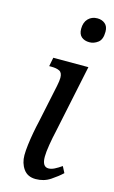

<svg xmlns="http://www.w3.org/2000/svg" viewBox="-119 -805 510 861"><g transform="rotate(15 136.0 -374.0)"><path d="M214 -645Q191 -645 177 -657Q163 -669 163 -694Q163 -724 179.5 -741Q196 -758 222 -758Q243 -758 257.5 -746Q272 -734 272 -709Q272 -673 253.5 -659Q235 -645 214 -645ZM140 10Q102 10 83 -17Q64 -44 64 -81Q64 -101 67.5 -129.5Q71 -158 76.5 -188Q82 -218 88 -243L125 -419Q130 -443 130 -457Q130 -481 116 -488Q102 -495 79 -495H68L76 -536H239L172 -216Q166 -191 160 -155Q154 -119 154 -98Q154 -51 183 -51Q196 -51 211 -58.5Q226 -66 243 -78L258 -49Q238 -30 208 -10Q178 10 140 10Z"/></g></svg>

Font: Noto Serif Condensed
Style: Italic
Weight: 400
Width: 3
Italic angle: -12°
Designer: Monotype Design Team
Foundry: Monotype Imaging Inc.
Version: Version 2.014; ttfautohint (v1.8.4.7-5d5b)